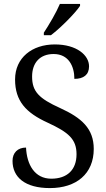

<svg xmlns="http://www.w3.org/2000/svg" viewBox="-20 -951 544 981"><path d="M204 -784V-771H240C292 -810 366 -886 389 -921V-931H286C267 -886 232 -827 204 -784ZM235 10C370 10 459 -63 459 -190C459 -294 397 -349 287 -399C179 -448 144 -483 144 -560C144 -630 184 -675 254 -675C331 -675 360 -612 360 -548C407 -548 435 -569 435 -612C435 -669 372 -724 260 -724C144 -724 57 -656 57 -545C57 -435 112 -375 224 -324C330 -275 371 -240 371 -163C371 -83 323 -38 242 -38C157 -38 117 -110 113 -197C70 -197 44 -170 44 -129C44 -46 107 10 235 10Z"/></svg>

Font: Noto Serif Georgian SemiCondensed
Style: Regular
Weight: 400
Width: 4
Designer: Monotype Design Team, Akaki Razmadze
Foundry: Google LLC
Version: Version 2.003